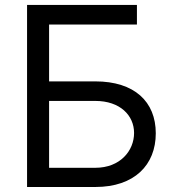

<svg xmlns="http://www.w3.org/2000/svg" viewBox="-20 -747 693 767"><path d="M88.1 0H360.8C517 0 602.3 -88.1 602.3 -214.5C602.3 -340.9 517 -421.9 360.8 -421.9H176.1V-649.1H527V-727.3H88.1ZM176.1 -76.7V-343.8H360.8C460.2 -343.8 515.6 -285.5 515.6 -215.9C515.6 -144.9 460.2 -76.7 360.8 -76.7Z"/></svg>

Font: Magic Ui Pro
Style: Regular
Weight: 400
Designer: Stefan Endress, Andreas Faust
Version: Version 1.000;FEAKit 1.0